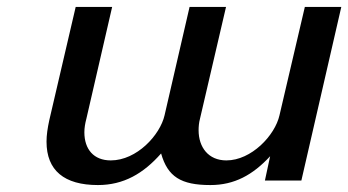

<svg xmlns="http://www.w3.org/2000/svg" viewBox="-20 -520 1003 553"><path d="M122 -174C117 -151 114 -131 114 -112C114 -29 165 13 262 13C336 13 393 -20 444 -78C463 -11 501 13 586 13C655 13 708 -16 758 -70L743 0H848L963 -500H858L785 -188C772 -130 704 -58 632 -58C580 -58 552 -96 552 -145C552 -155 553 -167 556 -178L631 -500H526L454 -188C441 -131 374 -58 299 -58C250 -58 223 -90 223 -139C223 -151 225 -164 229 -179L303 -500H198Z"/></svg>

Font: Perun Medium Italic
Style: Regular
Weight: 500
Italic angle: -12°
Foundry: Copyright (c) Stefan Peev, Context Ltd, 2016
Version: Version 1.026